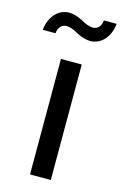

<svg xmlns="http://www.w3.org/2000/svg" viewBox="-135 -752 513 803"><g transform="rotate(15 121.0 -351.0)"><path d="M170 -500H80V0H170ZM212 -702C209 -675 194 -661 175 -661C159 -661 139 -669 121 -680C100 -691 79 -696 63 -696C21 -696 -19 -660 -25 -598H30C33 -625 48 -639 68 -639C83 -639 103 -631 121 -620C142 -609 164 -604 179 -604C221 -604 261 -640 267 -702Z"/></g></svg>

Font: Perun
Style: Regular
Weight: 400
Foundry: Copyright (c) Stefan Peev, Context Ltd, 2016
Version: Version 1.089